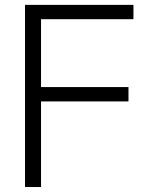

<svg xmlns="http://www.w3.org/2000/svg" viewBox="-20 -752 632 772"><path d="M80.6 0V-732.4H516.6V-674.8H145V-401.9H496.6V-344.2H145V0Z"/></svg>

Font: Kumbh Sans Light
Style: Regular
Weight: 300
Version: Version 1.004